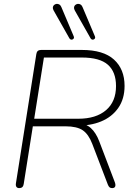

<svg xmlns="http://www.w3.org/2000/svg" viewBox="-20 -962 694 988"><path d="M79 6Q69 6 64.5 -0.5Q60 -7 62 -19L167 -684Q170 -705 191 -705H401Q512 -705 566.5 -655.5Q621 -606 621 -520Q621 -453 588.5 -406.5Q556 -360 500 -337Q444 -314 373 -316V-327H381Q421 -327 447.5 -303Q474 -279 491 -234L571 -24Q576 -10 572.5 -2Q569 6 557 6Q549 6 544 2Q539 -2 535 -12L455 -221Q436 -271 406 -291.5Q376 -312 317 -312H149L102 -15Q99 6 79 6ZM206 -666 156 -351H383Q474 -351 525.5 -395Q577 -439 577 -519Q577 -592 535 -629Q493 -666 401 -666ZM446 -765 365 -908Q360 -917 361 -924.5Q362 -932 367.5 -936.5Q373 -941 380 -942Q387 -943 394 -939Q401 -935 405 -925L468 -776Q471 -770 469 -765.5Q467 -761 462.5 -759Q458 -757 453.5 -758.5Q449 -760 446 -765ZM337 -765 256 -908Q251 -917 252 -924.5Q253 -932 258.5 -936.5Q264 -941 271 -942Q278 -943 285 -939Q292 -935 296 -925L359 -776Q362 -770 360 -765.5Q358 -761 353.5 -759Q349 -757 344.5 -758.5Q340 -760 337 -765Z"/></svg>

Font: Nunito Variable Extra Light
Style: Italic
Weight: 200
Italic angle: -9°
Designer: Vernon Adams
Foundry: Vernon Adams
Version: Version 3.602